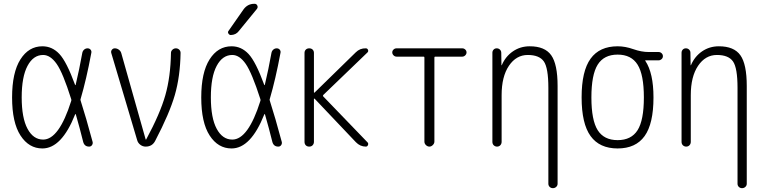

<svg xmlns="http://www.w3.org/2000/svg" viewBox="-20 -775 4040 1015"><path d="M208 -484.4Q156.2 -484.4 125.5 -426.8Q94.7 -369.1 94.7 -260.3Q94.7 -151.4 125.5 -94.2Q156.2 -37.1 208 -37.1Q292 -37.1 356.4 -241.2Q358.4 -246.1 356.4 -251Q312.5 -390.6 279.3 -437.5Q246.1 -484.4 208 -484.4ZM204.1 9.8Q132.8 9.8 88.4 -58.6Q43.9 -127 43.9 -259.8Q43.9 -391.6 87.9 -460.9Q131.8 -530.3 204.1 -530.3Q255.9 -530.3 293.9 -489.7Q332 -449.2 377 -326.2Q377 -325.2 378.4 -325.2Q379.9 -325.2 379.9 -326.2Q399.4 -408.2 415 -495.1Q417 -505.9 424.8 -512.7Q432.6 -519.5 442.9 -519.5Q453.1 -519.5 459 -512.2Q464.8 -504.9 462.9 -496.1Q436.5 -354.5 406.2 -252Q404.3 -248 406.2 -243.2Q434.6 -155.3 469.7 -24.4Q471.7 -15.6 466.3 -7.8Q460.9 0 451.2 0Q426.8 0 419.9 -24.4Q402.3 -95.7 380.9 -169.9Q380.9 -171.9 379.4 -171.9Q377.9 -171.9 377 -169.9Q305.7 9.8 204.1 9.8Z M705.1 -34.2 568.4 -494.1Q565.4 -503.9 571.3 -511.7Q577.1 -519.5 586.9 -519.5Q598.6 -519.5 608.4 -512.2Q618.2 -504.9 621.1 -494.1L750 -38.1Q750 -37.1 751 -37.1Q752.9 -37.1 752.9 -38.1Q826.2 -173.8 854 -271.5Q881.8 -369.1 883.8 -495.1Q883.8 -504.9 891.6 -512.2Q899.4 -519.5 909.7 -519.5Q919.9 -519.5 927.2 -512.7Q934.6 -505.9 934.6 -495.1Q932.6 -371.1 904.3 -272.9Q876 -174.8 800.8 -31.2Q785.2 0 750 0Q734.4 0 721.7 -9.8Q709 -19.5 705.1 -34.2Z M1324.2 -754.9H1326.2Q1335.9 -754.9 1340.3 -745.6Q1344.7 -736.3 1337.9 -727.5L1242.2 -610.4Q1227.5 -590.8 1200.2 -589.8Q1192.4 -589.8 1187.5 -597.7Q1182.6 -605.5 1188.5 -612.3L1267.6 -725.6Q1289.1 -754.9 1324.2 -754.9ZM1208 -484.4Q1156.2 -484.4 1125.5 -426.8Q1094.7 -369.1 1094.7 -260.3Q1094.7 -151.4 1125.5 -94.2Q1156.2 -37.1 1208 -37.1Q1292 -37.1 1356.4 -241.2Q1358.4 -246.1 1356.4 -251Q1311.5 -390.6 1278.8 -437.5Q1246.1 -484.4 1208 -484.4ZM1204.1 9.8Q1132.8 9.8 1088.4 -58.6Q1043.9 -127 1043.9 -259.8Q1043.9 -391.6 1087.9 -460.9Q1131.8 -530.3 1204.1 -530.3Q1255.9 -530.3 1293.9 -489.7Q1332 -449.2 1377 -326.2Q1377 -325.2 1378.4 -325.2Q1379.9 -325.2 1379.9 -326.2Q1399.4 -408.2 1415 -495.1Q1417 -505.9 1424.8 -512.7Q1432.6 -519.5 1442.9 -519.5Q1453.1 -519.5 1459 -512.2Q1464.8 -504.9 1462.9 -496.1Q1436.5 -354.5 1406.2 -252Q1404.3 -248 1406.2 -243.2Q1434.6 -155.3 1469.7 -24.4Q1471.7 -15.6 1466.3 -7.8Q1460.9 0 1451.2 0Q1426.8 0 1419.9 -24.4Q1402.3 -95.7 1380.9 -169.9Q1380.9 -171.9 1379.4 -171.9Q1377.9 -171.9 1377 -169.9Q1305.7 9.8 1204.1 9.8Z M1589.8 -25.4V-495.1Q1589.8 -505.9 1596.7 -512.7Q1603.5 -519.5 1614.7 -519.5Q1626 -519.5 1632.8 -512.7Q1639.6 -505.9 1639.6 -495.1V-287.1Q1639.6 -286.1 1640.6 -285.2Q1641.6 -284.2 1642.6 -285.2L1860.4 -498Q1882.8 -520.5 1914.1 -519.5Q1921.9 -519.5 1925.3 -511.7Q1928.7 -503.9 1922.9 -498L1689.5 -273.4Q1685.5 -269.5 1688.5 -265.6L1922.9 -22.5Q1928.7 -16.6 1925.3 -8.3Q1921.9 0 1914.1 0Q1883.8 0 1861.3 -23.4L1642.6 -253.9Q1640.6 -253.9 1639.6 -252.9V-25.4Q1639.6 -14.6 1632.8 -7.3Q1626 0 1614.7 0Q1603.5 0 1596.7 -6.8Q1589.8 -13.7 1589.8 -25.4Z M2076.2 -475.6Q2067.4 -475.6 2060.5 -482.4Q2053.7 -489.3 2053.7 -498Q2053.7 -506.8 2060.5 -513.2Q2067.4 -519.5 2076.2 -519.5H2423.8Q2432.6 -519.5 2439.5 -513.2Q2446.3 -506.8 2446.3 -498Q2446.3 -489.3 2439.5 -482.4Q2432.6 -475.6 2423.8 -475.6H2280.3Q2276.4 -475.6 2276.4 -470.7V-26.4Q2276.4 -16.6 2268.1 -8.3Q2259.8 0 2250 0Q2240.2 0 2231.9 -7.8Q2223.6 -15.6 2223.6 -26.4V-470.7Q2223.6 -475.6 2219.7 -475.6Z M2607.4 0Q2597.7 0 2590.3 -6.8Q2583 -13.7 2583 -25.4V-496.1Q2583 -505.9 2589.4 -512.7Q2595.7 -519.5 2606 -519.5Q2616.2 -519.5 2623 -512.7Q2629.9 -505.9 2629.9 -496.1L2630.9 -430.7Q2630.9 -429.7 2631.8 -429.7Q2632.8 -429.7 2632.8 -430.7Q2652.3 -476.6 2691.4 -503.4Q2730.5 -530.3 2780.3 -530.3Q2860.4 -530.3 2894 -482.9Q2927.7 -435.5 2927.7 -320.3V196.3Q2927.7 206.1 2920.4 212.9Q2913.1 219.7 2902.8 219.7Q2892.6 219.7 2885.7 212.9Q2878.9 206.1 2878.9 196.3V-310.5Q2878.9 -416 2855 -450.2Q2831.1 -484.4 2770 -484.4Q2709 -484.4 2670.4 -427.2Q2631.8 -370.1 2631.8 -271.5V-25.4Q2631.8 -14.6 2625 -7.3Q2618.2 0 2607.4 0Z M3350.6 -433.1Q3317.4 -486.3 3245.1 -486.3Q3172.9 -486.3 3139.6 -433.1Q3106.4 -379.9 3106.4 -259.8Q3106.4 -139.6 3139.6 -86.9Q3172.9 -34.2 3245.1 -34.2Q3317.4 -34.2 3350.6 -86.9Q3383.8 -139.6 3383.8 -259.8Q3383.8 -379.9 3350.6 -433.1ZM3245.1 -530.3Q3285.2 -530.3 3328.1 -515.1Q3371.1 -500 3409.2 -500H3461.9Q3470.7 -500 3477.5 -493.7Q3484.4 -487.3 3484.4 -478Q3484.4 -468.8 3477.5 -462.4Q3470.7 -456.1 3461.9 -456.1H3391.6Q3390.6 -456.1 3390.6 -455.1Q3390.6 -454.1 3391.1 -454.1Q3391.6 -454.1 3391.6 -453.1Q3434.6 -388.7 3434.6 -259.8Q3434.6 -121.1 3387.7 -55.7Q3340.8 9.8 3245.1 9.8Q3149.4 9.8 3102.1 -55.7Q3054.7 -121.1 3054.7 -260.3Q3054.7 -399.4 3102.1 -464.8Q3149.4 -530.3 3245.1 -530.3Z M3607.4 0Q3597.7 0 3590.3 -6.8Q3583 -13.7 3583 -25.4V-496.1Q3583 -505.9 3589.4 -512.7Q3595.7 -519.5 3606 -519.5Q3616.2 -519.5 3623 -512.7Q3629.9 -505.9 3629.9 -496.1L3630.9 -430.7Q3630.9 -429.7 3631.8 -429.7Q3632.8 -429.7 3632.8 -430.7Q3652.3 -476.6 3691.4 -503.4Q3730.5 -530.3 3780.3 -530.3Q3860.4 -530.3 3894 -482.9Q3927.7 -435.5 3927.7 -320.3V196.3Q3927.7 206.1 3920.4 212.9Q3913.1 219.7 3902.8 219.7Q3892.6 219.7 3885.7 212.9Q3878.9 206.1 3878.9 196.3V-310.5Q3878.9 -416 3855 -450.2Q3831.1 -484.4 3770 -484.4Q3709 -484.4 3670.4 -427.2Q3631.8 -370.1 3631.8 -271.5V-25.4Q3631.8 -14.6 3625 -7.3Q3618.2 0 3607.4 0Z"/></svg>

Font: Rounded-L Mgen+ 1m light
Style: Regular
Weight: 200
Designer: [Source Han Sans]
Ryoko NISHIZUKA  (kana & ideographs); Paul D. Hunt (Latin, Greek & Cyrillic); Wenlong ZHANG  (bopomofo
Version: Version 1.059.20150602